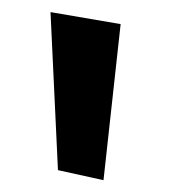

<svg xmlns="http://www.w3.org/2000/svg" viewBox="-20 -159 301 325"><path d="M78.1 129 155.2 146 184.2 -118.2 65.5 -138.5Z"/></svg>

Font: Hussar
Style: BdOpOblOne
Weight: 700
Foundry: Cannot Into Space Fonts
Version: Version 2.00